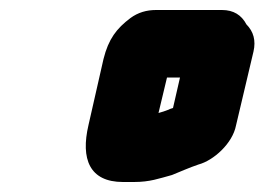

<svg xmlns="http://www.w3.org/2000/svg" viewBox="-20 -712 529 384"><path d="M340 -557 326 -496C323 -495 319 -494 318 -493L307 -489L297 -486L314 -557ZM226 -348H248C280 -348 298 -355 324 -362C339 -368 359 -377 377 -383C407 -391 445 -425 452 -461L487 -609C492 -631 487 -649 473 -663C463 -682 447 -692 424 -692H292C273 -692 256 -687 241 -676C213 -655 197 -634 187 -594L157 -462C141 -394 159 -348 226 -348Z"/></svg>

Font: Electronic
Style: UltThkIt
Weight: 900
Version: Version 1.011